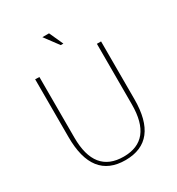

<svg xmlns="http://www.w3.org/2000/svg" viewBox="-194 -941 994 1076"><g transform="rotate(-30 302.5 -403.0)"><path d="M90 -634 117 -633V-241Q117 -10 304 -10Q489 -10 489 -241V-633H516V-259Q516 11 304 12H303Q90 12 90 -260ZM243 -818H286L327 -728H310Z"/></g></svg>

Font: Tajawal ExtraLight
Style: Regular
Weight: 275
Designer: Boutros Fonts
Foundry: Created by Boutros International 2017
Version: Version 1.700